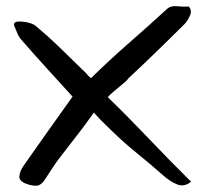

<svg xmlns="http://www.w3.org/2000/svg" viewBox="-20 -644 671 614"><path d="M325 -333Q392 -268 458.5 -198Q525 -128 591 -63Q569 -45 546 -54.5Q523 -64 502 -83Q459 -121 418 -154Q377 -187 336 -227Q324 -239 312 -250.5Q300 -262 280 -284Q250 -241 223.5 -207.5Q197 -174 173.5 -143Q150 -112 127 -75Q112 -50 95.5 -50Q79 -50 62 -57Q40 -66 42 -81.5Q44 -97 54 -112Q95 -171 135 -227Q175 -283 212 -335Q172 -379 130.5 -424.5Q89 -470 49 -516Q40 -526 35 -538.5Q30 -551 25 -563Q23 -574 37.5 -575Q52 -576 69 -572Q86 -568 93 -562Q134 -528 172 -491Q210 -454 248 -417Q256 -410 258.5 -406Q261 -402 271 -394Q330 -452 393 -507Q456 -562 516 -617Q527 -626 547 -624Q567 -622 584 -623Q595 -610 587 -593Q579 -576 571 -568Q543 -540 521.5 -519Q500 -498 481 -479.5Q462 -461 440.5 -440.5Q419 -420 390 -393Q388 -388 372.5 -375.5Q357 -363 342.5 -350.5Q328 -338 325 -333Z"/></svg>

Font: Mynerve
Style: Regular
Weight: 400
Designer: Carolina Short
Foundry: Carolina Short
Version: Version 1.000; ttfautohint (v1.8.4.7-5d5b)